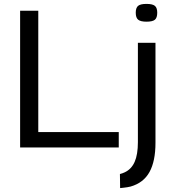

<svg xmlns="http://www.w3.org/2000/svg" viewBox="-20 -755 888 983"><path d="M83 0V-700H176V-79H588V0ZM776 -536V-24Q776 70 745.5 125.5Q715 181 649 200Q641 202 632 203.5Q623 205 613.5 206Q604 207 595 208L594 136Q601 134 607 132Q613 130 619 127Q653 111 669.5 73.5Q686 36 686 -27V-536ZM730 -644Q700 -644 687.5 -654Q675 -664 675 -690Q675 -715 687 -725Q699 -735 730 -735Q761 -735 773 -725Q785 -715 785 -690Q785 -664 773 -654Q761 -644 730 -644Z"/></svg>

Font: Georama SemiExpanded
Style: Regular
Weight: 400
Width: 6
Designer: Jean-Baptiste Levee
Foundry: Production Type
Version: Version 1.001